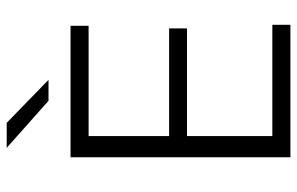

<svg xmlns="http://www.w3.org/2000/svg" viewBox="-173 -691 864 558"><g transform="rotate(-90 259.0 -412.0)"><path d="M81 0V-639H142.5V0ZM100 0V-52.5H466V0ZM116 -300.5V-352.5H455.5V-300.5ZM99 -586.5V-639H463V-586.5ZM181 -824.5 305 -704V-703H245L109.5 -823.5V-824.5Z"/></g></svg>

Font: Anek Bangla Light
Style: Regular
Weight: 300
Designer: Sulekha Rajkumar (Bangla), Yesha Goshar (Latin)
Foundry: Ek Type
Version: Version 1.003